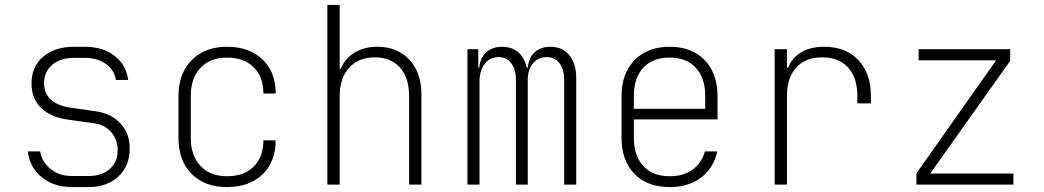

<svg xmlns="http://www.w3.org/2000/svg" viewBox="-20 -750 4240 780"><path d="M272 10Q198 10 149 -30.5Q100 -71 93 -135H143Q151 -91 186 -63Q221 -35 272 -35H339Q394 -35 426 -63.5Q458 -92 458 -140Q458 -183 432 -213Q406 -243 363 -249L256 -264Q185 -274 146.5 -312Q108 -350 108 -411Q108 -479 155 -519.5Q202 -560 282 -560H324Q398 -560 445.5 -523Q493 -486 501 -425H451Q445 -465 410.5 -490Q376 -515 324 -515H282Q226 -515 192.5 -487Q159 -459 159 -412Q159 -371 186 -346Q213 -321 264 -313L369 -298Q432 -289 469.5 -248.5Q507 -208 507 -147Q507 -76 461 -33Q415 10 339 10Z M705 -190V-360Q705 -451 758.5 -505.5Q812 -560 902 -560Q993 -560 1046.5 -508.5Q1100 -457 1100 -370H1050Q1050 -438 1010.5 -477Q971 -516 902 -516Q834 -516 794.5 -474.5Q755 -433 755 -360V-190Q755 -118 794.5 -76Q834 -34 902 -34Q971 -34 1010.5 -73Q1050 -112 1050 -180H1100Q1100 -93 1046.5 -41.5Q993 10 902 10Q811 10 758 -44Q705 -98 705 -190Z M1692 -367V0H1642V-360Q1642 -434 1605 -475.5Q1568 -517 1503 -517Q1437 -517 1398.5 -475Q1360 -433 1360 -360V0H1310V-730H1360V-470H1364Q1381 -512 1420 -536Q1459 -560 1513 -560Q1594 -560 1643 -507.5Q1692 -455 1692 -367Z M2321 -431V0H2272V-425Q2272 -468 2253 -493Q2234 -518 2201 -518Q2166 -518 2145 -492.5Q2124 -467 2124 -425V0H2076V-425Q2076 -468 2057 -493Q2038 -518 2005 -518Q1972 -518 1951 -493Q1930 -468 1928 -425V0H1879V-550H1923V-475H1927Q1930 -514 1955 -537Q1980 -560 2020 -560Q2059 -560 2085 -538Q2111 -516 2120 -475H2124Q2127 -514 2151.5 -537Q2176 -560 2216 -560Q2265 -560 2293 -525.5Q2321 -491 2321 -431Z M2895 -265H2555V-190Q2555 -117 2593.5 -75.5Q2632 -34 2701 -34Q2756 -34 2793 -60.5Q2830 -87 2844 -135H2894Q2879 -67 2828 -28.5Q2777 10 2701 10Q2609 10 2557 -44Q2505 -98 2505 -190V-360Q2505 -451 2557.5 -505.5Q2610 -560 2701 -560Q2791 -560 2843 -505.5Q2895 -451 2895 -360ZM2555 -308H2845V-360Q2845 -433 2807 -474.5Q2769 -516 2701 -516Q2631 -516 2593 -474.5Q2555 -433 2555 -360Z M3518 -360V-330H3463V-360Q3463 -434 3425.5 -475.5Q3388 -517 3320 -517Q3252 -517 3214.5 -475.5Q3177 -434 3177 -360V0H3127V-550H3177V-475H3182Q3198 -516 3235.5 -538Q3273 -560 3328 -560Q3416 -560 3467 -506Q3518 -452 3518 -360Z M4097 0H3703V-46L4027 -505H3712V-550H4084V-503L3759 -45H4097Z"/></svg>

Font: JetBrains Mono Extra Light
Style: Regular
Weight: 200
Monospace: yes
Designer: Philipp Nurullin, Konstantin Bulenkov
Foundry: JetBrains
Version: 2.002